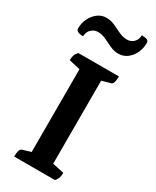

<svg xmlns="http://www.w3.org/2000/svg" viewBox="-225 -950 822 1011"><g transform="rotate(30 186.5 -444.5)"><path d="M54 0Q54 -45 70 -51L122 -67V-570L54 -586Q54 -603 58 -615.5Q62 -628 74 -641H321Q321 -595 305 -590L251 -575V-70L321 -55Q321 -38 317.5 -26Q314 -14 302 0ZM109 -789Q86 -789 69 -772.5Q52 -756 52 -730Q8 -730 8 -753Q8 -786 22 -814Q36 -842 59 -859Q82 -876 110 -876Q138 -876 162.5 -864.5Q187 -853 211 -841.5Q235 -830 260 -830Q284 -830 300.5 -846.5Q317 -863 317 -889Q340 -889 350 -884Q360 -879 360 -867Q360 -833 346.5 -805Q333 -777 310 -760Q287 -743 258 -743Q231 -743 206.5 -754.5Q182 -766 158 -777.5Q134 -789 109 -789Z"/></g></svg>

Font: Petrona
Style: Bold
Weight: 700
Designer: Ringo R. Seeber
Foundry: Ringo R. Seeber
Version: Version 2.001; ttfautohint (v1.8.3)